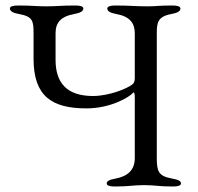

<svg xmlns="http://www.w3.org/2000/svg" viewBox="-20 -673 718 698"><path d="M49 -622C99 -613 102 -597 102 -552V-459C102 -323 169 -279 294 -279C384 -279 452 -321 464 -336C465 -337 465 -337 466 -337C468 -337 470 -332 470 -320V-98C470 -54 443 -32 401 -24C378 -20 368 -15 368 -6C368 2 380 5 397 5C451 5 462 0 504 0C545 0 555 5 609 5C626 5 638 2 638 -6C638 -15 628 -20 605 -24C555 -33 550 -51 550 -100V-552C550 -590 553 -613 603 -622C626 -626 636 -633 636 -642C636 -650 624 -653 607 -653C553 -653 552 -650 516 -650C470 -650 453 -653 399 -653C382 -653 370 -650 370 -642C370 -633 380 -626 403 -622C453 -613 470 -588 470 -552V-390C470 -379 468 -371 461 -366C444 -352 378 -324 318 -324C225 -324 182 -370 182 -455V-552C182 -590 200 -613 250 -622C273 -626 283 -633 283 -642C283 -650 271 -653 254 -653C200 -653 189 -650 148 -650C108 -650 99 -653 45 -653C28 -653 16 -650 16 -642C16 -633 26 -626 49 -622Z"/></svg>

Font: EB Garamond
Style: Regular
Weight: 400
Designer: Georg Duffner and Octavio Pardo
Foundry: Georg Duffner
Version: Version 1.000;PS 001.000;hotconv 1.0.88;makeotf.lib2.5.64775